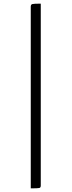

<svg xmlns="http://www.w3.org/2000/svg" viewBox="-20 -835 394 1055"><path d="M204 185Q204 196 196 198Q188 200 149 200V-798Q149 -810 157 -812.5Q165 -815 204 -815Z"/></svg>

Font: Yanone Kaffeesatz Light
Style: Regular
Weight: 300
Designer: Yanone (Cyrillic: Daniel Pouzeot)
Foundry: Yanone
Version: Version 1.003;PS 001.003;hotconv 1.0.88;makeotf.lib2.5.64775